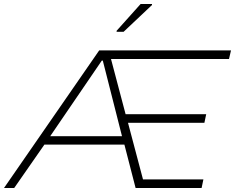

<svg xmlns="http://www.w3.org/2000/svg" viewBox="-37 -940 1175 960"><path d="M-17 0 459 -688H1118L1108 -645H518L591 -369H994L985 -326H603L678 -43H980L971 0H641L585 -217H185L34 0ZM214 -259H573L477 -637H472ZM546 -781V-786L666 -920H723V-915L581 -781Z"/></svg>

Font: Saira Expanded ExtraLight
Style: Italic
Weight: 250
Width: 7
Italic angle: -12°
Designer: Hector Gatti with collaboration of the Omnibus-Type team
Foundry: Omnibus-Type
Version: Version 1.101